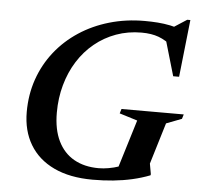

<svg xmlns="http://www.w3.org/2000/svg" viewBox="-52 -761 846 825"><g transform="rotate(5 371.5 -348.0)"><path d="M398.5 -39.5Q419 -39.5 441.8 -43.5Q464.5 -47.5 486.5 -55Q508.5 -62.5 525 -72.5L475.5 -28L546 -258L468.5 -282L474.5 -301.5H743L737 -282L670.5 -256.5L616.5 -78.5L624.5 -33.5L623.5 -28.5Q587.5 -14.5 548 -5.5Q508.5 3.5 465.8 7.8Q423 12 377.5 12Q279 12 210.2 -20.5Q141.5 -53 105.8 -112.8Q70 -172.5 70 -253.5Q70 -329 93 -395Q116 -461 158.5 -514.8Q201 -568.5 259.5 -607Q318 -645.5 389.2 -666.2Q460.5 -687 541 -687Q570 -687 597.2 -685Q624.5 -683 651.5 -677.5Q678.5 -672 705 -662L647.5 -659.5L722.5 -708H736L709 -461H683.5L634 -630.5L669 -586.5Q637 -613 606 -624.5Q575 -636 532 -636Q474 -636 423 -617.5Q372 -599 330.8 -565.2Q289.5 -531.5 260 -484.8Q230.5 -438 214.8 -381.5Q199 -325 199 -262Q199 -189.5 223.2 -139.8Q247.5 -90 292.2 -64.8Q337 -39.5 398.5 -39.5Z"/></g></svg>

Font: Newsreader 24pt SemiBold
Style: Italic
Weight: 600
Italic angle: -17°
Designer: Hugues Gentile
Foundry: Production Type
Version: Version 1.003